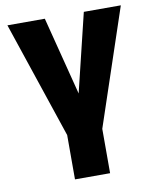

<svg xmlns="http://www.w3.org/2000/svg" viewBox="-84 -610 719 881"><g transform="rotate(-10 275.5 -170.0)"><path d="M193.8 -2 11.2 -545.4H185.5L278.8 -180.7L367.2 -545.4H539.6L357.4 -2V204.6H193.8Z"/></g></svg>

Font: My Font
Style: Regular
Weight: 500
Designer: Rasmus Andersson
Foundry: rsms
Version: Version 0.001